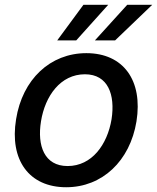

<svg xmlns="http://www.w3.org/2000/svg" viewBox="-20 -776 660 807"><path d="M258.2 11C409.4 11 526.3 -99.1 553.6 -265.6C581.3 -437.9 498.6 -552.6 343 -552.6C191.1 -552.6 74.2 -442.5 47.6 -274.9C19.5 -103.7 101.9 11 258.2 11ZM152.3 -266C169.4 -372.9 234.4 -463.8 337 -463.8C434.3 -463.8 464.8 -377.5 448.9 -274.9C431.1 -168 366.1 -78.1 264.2 -78.1C166.2 -78.1 135.7 -163.7 152.3 -266ZM220.5 -606.2H300.4L434.7 -755.7H330.6ZM378.9 -606.2H463.8L619.7 -755.7H514.6Z"/></svg>

Font: Margiela Sans Medium
Style: Italic
Weight: 500
Italic angle: -9.39999°
Designer: Stefan Endress, Andreas Faust
Version: Version 1.100;FEAKit 1.0